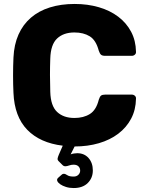

<svg xmlns="http://www.w3.org/2000/svg" viewBox="-20 -730 742 970"><path d="M352 220Q331 220 313.5 214.5Q296 209 284.5 201Q273 193 269.5 184.5Q266 176 273 169L291 153Q296 148 302 148Q310 148 320 155Q330 162 352 162Q367 162 376 153Q385 144 385 132Q385 119 376.5 110.5Q368 102 352 102Q340 102 329 106Q318 110 310 110Q302 110 296 104L276 84Q270 78 271 71Q272 64 277 52L297 6Q182 -8 117.5 -74.5Q53 -141 48 -261Q46 -302 46 -349Q46 -396 48 -439Q51 -505 73.5 -555.5Q96 -606 136 -640.5Q176 -675 232 -692.5Q288 -710 357 -710Q423 -710 479.5 -693.5Q536 -677 577.5 -645.5Q619 -614 642.5 -569.5Q666 -525 667 -469Q668 -460 661.5 -454Q655 -448 646 -448H511Q497 -448 490.5 -453.5Q484 -459 479 -474Q465 -527 433.5 -546.5Q402 -566 356 -566Q301 -566 268.5 -535.5Q236 -505 234 -434Q231 -352 234 -266Q236 -195 268.5 -164.5Q301 -134 356 -134Q402 -134 434 -154Q466 -174 479 -226Q484 -242 490.5 -247Q497 -252 511 -252H646Q655 -252 661.5 -246Q668 -240 667 -231Q666 -175 642.5 -130.5Q619 -86 577.5 -54.5Q536 -23 479.5 -6.5Q423 10 357 10L337 50Q343 47 353.5 45.5Q364 44 370 44Q406 44 427.5 68.5Q449 93 449 131Q449 169 423.5 194.5Q398 220 352 220Z"/></svg>

Font: Fz Rubik
Style: Bold
Weight: 700
Designer: Hubert and Fischer
Foundry: Hubert and Fischer
Version: Vit hóa bi FontZin.com